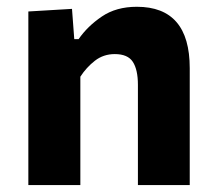

<svg xmlns="http://www.w3.org/2000/svg" viewBox="-20 -532 618 552"><path d="M61.5 0V-499L187 -506.5L193.5 -419.5H206Q231.5 -456.5 272.8 -484.5Q314 -512.5 373.5 -512.5Q525.5 -512.5 525.5 -336V0H376.5V-288Q376.5 -331.5 362 -354Q347.5 -376.5 310 -376.5Q277.5 -376.5 253 -357.5Q228.5 -338.5 211 -311.5V0Z"/></svg>

Font: Commissioner
Style: Bold
Weight: 700
Designer: Kostas Bartsokas
Foundry: Kostas Bartsokas
Version: Version 1.000; ttfautohint (v1.8.3)